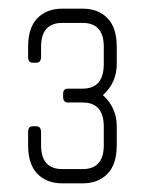

<svg xmlns="http://www.w3.org/2000/svg" viewBox="-20 -424 337 444"><path d="M171 0H124Q88 0 66.5 -22Q45 -44 45 -88V-118Q45 -132 55 -132H64Q75 -132 75 -118V-88Q75 -33 124 -33H171Q220 -33 220 -88V-131Q220 -187 171 -187H137Q126 -187 126 -200V-207Q126 -219 137 -219H171Q220 -219 220 -276V-316Q220 -371 171 -371H124Q75 -371 75 -316V-293Q75 -279 64 -279H55Q45 -279 45 -293V-316Q45 -360 66.5 -382Q88 -404 124 -404H171Q207 -404 228.5 -382Q250 -360 250 -316V-276Q250 -233 218 -204Q250 -175 250 -132V-88Q250 -44 228.5 -22Q207 0 171 0Z"/></svg>

Font: Chathura
Style: Regular
Weight: 400
Designer: Appaji Ambarisha Darbha
Foundry: Aditya Fonts
Version: Version 1.001 2016